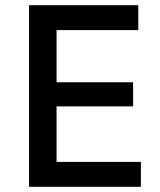

<svg xmlns="http://www.w3.org/2000/svg" viewBox="-20 -720 617 740"><path d="M92 0H523V-96H198V-310H493V-403H198V-604H513V-700H92Z"/></svg>

Font: Fixel Display Medium
Style: Regular
Weight: 500
Designer: AlfaBravo + MacPaw
Foundry: Kyrylo Tkachov, Marchela Mozhyna, Serhii Makarenko, Maria Weinstein, Zakhar Kryvoshyya
Version: Version 1.211